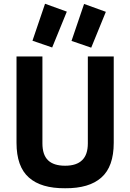

<svg xmlns="http://www.w3.org/2000/svg" viewBox="-20 -993 694 1023"><path d="M361 -775 466 -739 544 -930 428 -972ZM153 -776 258 -740 336 -931 220 -973ZM206 -229V-692H68V-232Q68 -105 134 -47Q199 11 327 10Q455 11 520 -47Q586 -105 586 -232V-692H448V-229Q448 -169 418 -140Q388 -110 327 -110Q266 -110 236 -139Q206 -168 206 -229Z"/></svg>

Font: RazerF5
Style: Bold
Weight: 700
Foundry: Razer Inc.
Version: Version 1.000;PS 001.001;hotconv 1.0.56